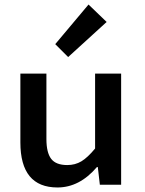

<svg xmlns="http://www.w3.org/2000/svg" viewBox="-20 -816 640 848"><path d="M234 12Q70 12 70 -187V-491H185V-202Q185 -142 206 -114.5Q227 -87 277 -87Q312 -87 339.5 -103.5Q367 -120 400 -160V-491H515V0H421L412 -78H408Q331 12 234 12ZM281 -564 224 -621 371 -796 451 -719Z"/></svg>

Font: TypoPRO Source Code Pro
Style: Regular
Weight: 600
Monospace: yes
Designer: Paul D. Hunt, Teo Tuominen
Foundry: Adobe Systems Incorporated
Version: Version 2.010;PS 1.0;hotconv 1.0.84;makeotf.lib2.5.63406